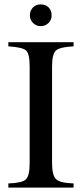

<svg xmlns="http://www.w3.org/2000/svg" viewBox="-20 -854 373 874"><path d="M215 -784Q215 -763 200.5 -749Q186 -735 165 -735Q145 -735 130.5 -749.5Q116 -764 116 -784Q116 -805 129.5 -819.5Q143 -834 165 -834Q188 -834 201.5 -820Q215 -806 215 -784ZM315 0H18V-19Q81 -21 98 -37.5Q115 -54 115 -112V-551Q115 -609 99 -624Q83 -639 18 -643V-662H315V-643Q252 -640 234.5 -624Q217 -608 217 -551V-112Q217 -56 235 -38.5Q253 -21 315 -19Z"/></svg>

Font: STIX
Style: Regular
Weight: 400
Designer: MicroPress Inc., with final additions and corrections provided by Coen Hoffman, Elsevier (retired)
Version: Version 1.1.1